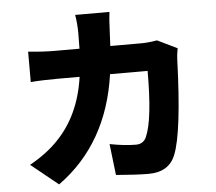

<svg xmlns="http://www.w3.org/2000/svg" viewBox="-58 -875 1115 993"><g transform="rotate(-5 500.0 -378.0)"><path d="M881 -593Q874 -556 874 -538Q861 -160 815 -45Q781 41 675 41Q612 41 506 32L487 -130Q565 -115 623 -115Q663 -115 678 -152Q716 -239 716 -490H521Q470 -133 209 55L68 -59Q157 -108 216 -170Q335 -293 363 -490H250Q167 -490 109 -485V-643Q183 -635 250 -635H375Q376 -661 376 -714Q376 -763 368 -811H546Q541 -774 539 -717Q537 -661 535 -635H695Q733 -635 778 -643Z"/></g></svg>

Font: Source Han Sans CN Heavy
Style: Bold
Weight: 900
Designer: Ryoko NISHIZUKA (kana & ideographs); Paul D. Hunt (Latin, Greek & Cyrillic); Wenlong ZHANG (bopomofo); Sandoll Communica
Foundry: Adobe Systems Incorporated
Version: Version 1.000;PS 1;hotconv 1.0.78;makeotf.lib2.5.61930